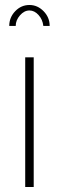

<svg xmlns="http://www.w3.org/2000/svg" viewBox="-20 -750 237 770"><path d="M43 -646H17.1Q17.1 -680.2 41 -705.1Q64.9 -730 98.1 -730Q130.4 -730 154.8 -705.1Q179.2 -680.2 179.2 -646H153.8Q150.9 -671.9 134.5 -689.9Q118.2 -708 98.1 -708Q77.1 -708 60.1 -688.5Q43 -668.9 43 -646ZM81.1 0V-520H115.2V0Z"/></svg>

Font: Rawline ExtraLight
Style: Regular
Weight: 275
Designer: Matt McInerney, Pablo Impallari, Rodrigo Fuenzalida
Foundry: Matt McInerney, Pablo Impallari, Rodrigo Fuenzalida
Version: Version 4.020;PS 004.020;hotconv 1.0.88;makeotf.lib2.5.64775